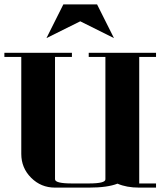

<svg xmlns="http://www.w3.org/2000/svg" viewBox="-20 -856 732 876"><path d="M0 -596.2V-615.2H308.1V-596.2H231V-38.1Q231 -19 308.1 -19H384.8Q461.9 -19 460.9 -38.1V-596.2H384.8V-615.2H691.9V-596.2H615.2V-19H691.9V0H615.2Q557.1 0 516.1 -18.1Q470.7 0 384.8 0H231Q167 0 122.1 -44.9Q77.1 -89.8 77.1 -153.8V-596.2ZM191.9 -682.1 269 -835.9H422.9L500 -682.1L346.2 -758.8Z"/></svg>

Font: Hjet
Style: Regular
Weight: 400
Designer: T. Christopher White
Version: Version 1.2